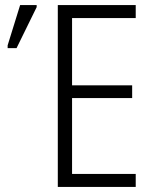

<svg xmlns="http://www.w3.org/2000/svg" viewBox="-20 -734 603 754"><path d="M513 0H207V-714H513V-663H263V-399H499V-349H263V-51H513ZM10 -545V-556L59 -714H124V-706L45 -545Z"/></svg>

Font: Noto Sans Condensed Light
Style: Regular
Weight: 300
Width: 3
Designer: Monotype Design Team
Foundry: Monotype Imaging Inc.
Version: Version 2.013; ttfautohint (v1.8.4.7-5d5b)